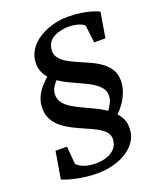

<svg xmlns="http://www.w3.org/2000/svg" viewBox="-163 -918 922 1109"><g transform="rotate(-20 298.0 -363.5)"><path d="M504.5 -91Q504 -47 482 -13.2Q460 20.5 423 44Q386 67.5 339.2 79.5Q292.5 91.5 241.5 91.5Q209 91.5 176.8 87.8Q144.5 84 115.8 78Q87 72 64.8 65Q42.5 58 30 52L58 -114H128.5L137.5 -5Q149 8 167 17Q185 26 207.5 30.2Q230 34.5 254.5 34.5Q288 34.5 319.2 24.5Q350.5 14.5 371 -7.8Q391.5 -30 392.5 -66Q393 -91.5 375.5 -110.5Q358 -129.5 329 -145Q300 -160.5 265.2 -175.2Q230.5 -190 196 -207.2Q161.5 -224.5 132.5 -247Q103.5 -269.5 86.5 -300.2Q69.5 -331 70 -373Q71 -410 84.8 -439.5Q98.5 -469 118.8 -492Q139 -515 160 -533Q143 -552.5 133.2 -575.8Q123.5 -599 124 -627.5Q125 -672.5 147.8 -707.5Q170.5 -742.5 208.8 -767Q247 -791.5 293.2 -804.5Q339.5 -817.5 387.5 -817.5Q432 -817.5 470.2 -811.5Q508.5 -805.5 536.2 -796.8Q564 -788 577 -780.5L551 -626H482L469 -733Q462 -742 446.8 -748.5Q431.5 -755 412.2 -758.5Q393 -762 372 -762Q351.5 -761.5 328.8 -757.5Q306 -753.5 285.8 -743.2Q265.5 -733 252 -715.2Q238.5 -697.5 236 -669.5Q234 -640 250.5 -618.8Q267 -597.5 295.2 -581.2Q323.5 -565 357.5 -550.8Q391.5 -536.5 426 -520.5Q460.5 -504.5 489 -483.5Q517.5 -462.5 534.8 -433.8Q552 -405 551.5 -365Q550.5 -328.5 538 -295.8Q525.5 -263 506.5 -236Q487.5 -209 466.5 -189.5Q484.5 -168.5 495 -145.8Q505.5 -123 504.5 -91ZM457 -308.5Q457.5 -336.5 440.8 -357.5Q424 -378.5 396.2 -395.5Q368.5 -412.5 334.5 -427.8Q300.5 -443 266 -459.2Q231.5 -475.5 202.5 -495.5Q190 -481.5 178.2 -463Q166.5 -444.5 166 -419.5Q165.5 -390.5 182 -368.8Q198.5 -347 226.2 -329.8Q254 -312.5 288.2 -296.8Q322.5 -281 357.5 -264.2Q392.5 -247.5 423 -227Q435.5 -243.5 446.2 -264.8Q457 -286 457 -308.5Z"/></g></svg>

Font: Merriweather 28pt SemiBold
Style: Italic
Weight: 600
Italic angle: -7.8°
Version: Version 2.101